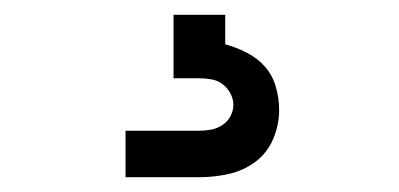

<svg xmlns="http://www.w3.org/2000/svg" viewBox="-20 -20 540 260"><path d="M150 220V157H250Q258 157 266 155.5Q274 154 281 149.5Q288 145 292 137.5Q296 130 296 122Q296 114 292 106.5Q288 99 281.5 94Q275 89 266.5 87.5Q258 86 250 86H215V0H285V40Q300 44 314.5 51.5Q329 59 339 70.5Q349 82 353.5 97.5Q358 113 358 129Q358 149 350 168Q342 187 326 199Q310 211 290 215.5Q270 220 250 220Z"/></svg>

Font: HulyMono
Style: Regular
Weight: 400
Monospace: yes
Designer: Belleve Invis
Foundry: Belleve Invis
Version: Version 33.2.5; ttfautohint (v1.8.4)